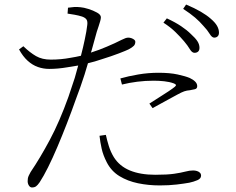

<svg xmlns="http://www.w3.org/2000/svg" viewBox="-20 -789 1040 847"><path d="M121 38Q113 38 107.5 29.5Q102 21 102 10Q102 3 103 -2.5Q104 -8 107 -14.5Q110 -21 115 -30Q157 -92 200 -172.5Q243 -253 282 -362Q296 -402 310 -446Q318 -473 325 -500Q303 -496 276 -492Q235 -485 197 -485Q171 -485 147 -493.5Q123 -502 102 -521Q81 -540 64 -571L83 -585Q112 -557 139 -541.5Q166 -526 204 -526Q249 -526 291 -534Q316 -538 337 -543Q347 -581 354 -615Q362 -652 365 -679Q367 -695 361.5 -703Q356 -711 342 -716Q326 -721 309 -724Q292 -727 278 -729L280 -755Q294 -757 306.5 -758Q319 -759 336 -757Q349 -756 370 -749.5Q391 -743 408 -733.5Q425 -724 425 -713Q425 -706 422 -695.5Q419 -685 415 -673L407 -649Q398 -616 384 -566Q383 -561 381 -557Q419 -569 451 -583Q489 -599 516 -613Q526 -618 533 -620.5Q540 -623 546 -623Q553 -623 560 -620.5Q567 -618 572 -614Q577 -610 577 -605Q577 -594 570.5 -587Q564 -580 547 -571Q537 -566 504.5 -553.5Q472 -541 430 -528Q398 -517 368 -510Q360 -485 353 -460Q335 -404 315 -352Q296 -298 275 -244Q254 -190 233 -140.5Q212 -91 192 -51Q172 -11 155 15Q146 28 139 33Q132 38 121 38ZM685 29Q635 29 589 19.5Q543 10 507 -12Q471 -34 451 -73Q435 -104 428.5 -133Q422 -162 419 -190L447 -194Q452 -171 460 -145Q468 -119 482 -96Q507 -56 553 -37Q599 -18 665 -18Q718 -18 748.5 -22.5Q779 -27 797.5 -32Q816 -37 832 -37Q841 -37 849 -34.5Q857 -32 862 -27Q867 -22 867 -14Q867 -1 850.5 6Q834 13 815 17Q793 21 759.5 25Q726 29 685 29ZM639 -332Q657 -344 680.5 -358.5Q704 -373 724 -386.5Q744 -400 751 -406Q757 -411 756 -414Q755 -418 747 -421Q728 -428 704.5 -430.5Q681 -433 658 -433Q621 -433 585.5 -428.5Q550 -424 518 -416L511 -443Q546 -453 590 -460.5Q634 -468 679 -468Q729 -468 763.5 -460.5Q798 -453 817 -445Q832 -438 841 -429Q850 -420 850 -409Q850 -398 840 -395.5Q830 -393 818 -391Q804 -390 792.5 -386Q781 -382 761 -371Q742 -361 710.5 -343.5Q679 -326 653 -312ZM838 -556Q827 -556 817.5 -572Q808 -588 792 -607Q776 -626 754 -647.5Q732 -669 701 -689L716 -708Q753 -691 779 -673.5Q805 -656 822 -639Q842 -621 851 -607Q860 -593 860 -578Q860 -567 854 -561.5Q848 -556 838 -556ZM925 -623Q915 -623 905 -639.5Q895 -656 878 -674Q861 -694 840.5 -711.5Q820 -729 788 -750L801 -769Q839 -753 865.5 -737.5Q892 -722 909 -707Q929 -690 937.5 -675Q946 -660 946 -645Q946 -634 940 -628.5Q934 -623 925 -623Z"/></svg>

Font: Noto Serif HK ExtraLight ExtraLight
Style: Regular
Weight: 250
Version: Version 2.003-H1;hotconv 1.1.1;makeotfexe 2.6.0